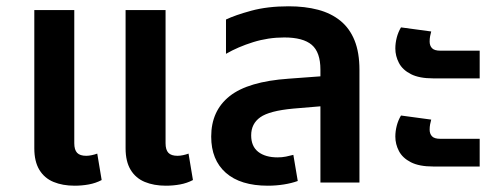

<svg xmlns="http://www.w3.org/2000/svg" viewBox="-20 -580 1586 610"><path d="M217 10Q179 10 150 -2Q121 -14 105 -40.5Q89 -67 89 -109V-548H216V-125Q216 -104 225 -94.5Q234 -85 254 -85Q262 -85 271.5 -87Q281 -89 289 -92L303 -8Q284 2 262 6Q240 10 217 10ZM507 10Q469 10 440 -2Q411 -14 395 -40.5Q379 -67 379 -109V-548H506V-125Q506 -104 515 -94.5Q524 -85 544 -85Q552 -85 561.5 -87Q571 -89 579 -92L593 -8Q574 2 552 6Q530 10 507 10Z M998 0V-359Q998 -414 970.5 -437.5Q943 -461 883 -461Q832 -461 784 -446Q736 -431 698 -409V-518Q727 -532 778.5 -546Q830 -560 897 -560Q949 -560 990.5 -549Q1032 -538 1061.5 -514Q1091 -490 1106.5 -451.5Q1122 -413 1122 -358V0ZM831 10Q744 10 697.5 -31Q651 -72 651 -146Q651 -228 709.5 -274.5Q768 -321 897 -330L1019 -339V-244L912 -235Q836 -228 807 -207.5Q778 -187 778 -150Q778 -115 800.5 -97.5Q823 -80 862 -80Q876 -80 888.5 -82.5Q901 -85 912 -88L926 -5Q907 2 882 6Q857 10 831 10Z M1356 -331Q1312 -331 1285.5 -344.5Q1259 -358 1247.5 -380Q1236 -402 1236 -426Q1236 -443 1240.5 -460.5Q1245 -478 1254 -493L1350 -480Q1348 -473 1346.5 -465Q1345 -457 1345 -448Q1345 -435 1352.5 -427Q1360 -419 1379 -419H1504V-331ZM1356 -51Q1312 -51 1285.5 -64.5Q1259 -78 1247.5 -100Q1236 -122 1236 -146Q1236 -163 1240.5 -180.5Q1245 -198 1254 -213L1350 -200Q1348 -193 1346.5 -185Q1345 -177 1345 -168Q1345 -155 1352.5 -147Q1360 -139 1379 -139H1504V-51Z"/></svg>

Font: Noto Sans Thai SemiBold
Style: Regular
Weight: 600
Version: Version 2.001